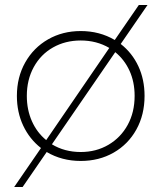

<svg xmlns="http://www.w3.org/2000/svg" viewBox="-20 -647 650 773"><path d="M562 -261Q562 -185 529 -125.5Q496 -66 437.5 -32.5Q379 1 305 1Q229 1 168 -35L71 106H37L145 -51Q99 -87 73.5 -141Q48 -195 48 -261Q48 -336 81.5 -395.5Q115 -455 173.5 -488.5Q232 -522 305 -522Q381 -522 442 -486L539 -627H574L466 -470Q512 -434 537 -380.5Q562 -327 562 -261ZM166 -83 420 -454Q369 -484 305 -484Q243 -484 193.5 -456Q144 -428 116 -377Q88 -326 88 -261Q88 -205 108.5 -159Q129 -113 166 -83ZM522 -261Q522 -317 501.5 -362Q481 -407 444 -437L189 -66Q240 -35 305 -35Q367 -35 416.5 -64Q466 -93 494 -144Q522 -195 522 -261Z"/></svg>

Font: Montserrat arm2 ExtraLight
Style: Regular
Weight: 275
Designer: Julieta Ulanovsky
Foundry: Julieta Ulanovsky
Version: Version 6.000